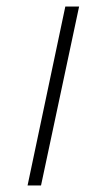

<svg xmlns="http://www.w3.org/2000/svg" viewBox="-20 -565 325 585"><path d="M64 0 179 -545H221L105 0Z"/></svg>

Font: Noto Serif Tamil ExtraLight
Style: Italic
Weight: 200
Italic angle: -12°
Designer: Indian Type Foundry, Tom Grace, and the Monotype Design Team
Foundry: Monotype Imaging Inc.
Version: Version 2.003; ttfautohint (v1.8.4.7-5d5b)